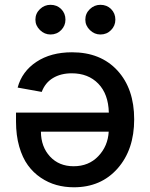

<svg xmlns="http://www.w3.org/2000/svg" viewBox="-20 -775 627 802"><path d="M280.8 -556.6Q400.4 -556.6 470.5 -480.5Q540.5 -404.3 540.5 -276.4Q540.5 -149.9 471.2 -71.3Q401.9 7.3 288.6 7.3Q250.5 7.3 216.1 -2.2Q181.6 -11.7 150.4 -32.7Q119.1 -53.7 96.4 -85Q73.7 -116.2 60.3 -162.8Q46.9 -209.5 46.9 -267.1V-304.7H434.6Q432.6 -382.3 390.6 -425.5Q348.6 -468.8 279.8 -468.8Q233.9 -468.8 201.2 -449Q168.5 -429.2 154.3 -391.1L53.7 -409.2Q71.8 -476.6 132.1 -516.6Q192.4 -556.6 280.8 -556.6ZM434.1 -225.1H150.9Q151.4 -161.6 189 -121.1Q226.6 -80.6 287.6 -80.6Q350.6 -80.6 390.6 -122.6Q430.7 -164.6 434.1 -225.1ZM190.9 -630.9Q166 -630.9 147 -649.4Q127.9 -668 127.9 -692.9Q127.9 -718.8 146.7 -736.8Q165.5 -754.9 190.9 -754.9Q217.8 -754.9 235.6 -737.1Q253.4 -719.2 253.4 -692.9Q253.4 -667.5 235.4 -649.2Q217.3 -630.9 190.9 -630.9ZM399.4 -630.9Q374.5 -630.9 355.5 -649.4Q336.4 -668 336.4 -692.9Q336.4 -718.8 355.2 -736.8Q374 -754.9 399.4 -754.9Q426.3 -754.9 444.1 -737.1Q461.9 -719.2 461.9 -692.9Q461.9 -667.5 443.8 -649.2Q425.8 -630.9 399.4 -630.9Z"/></svg>

Font: Karasuma Gothic
Style: Regular
Weight: 500
Designer: Rasmus Andersson / Ryoko Nishizuka
Foundry: Genbu
Version: Version 1.00